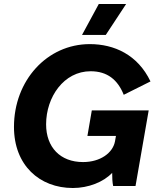

<svg xmlns="http://www.w3.org/2000/svg" viewBox="-20 -932 798 962"><path d="M345 10C423 10 499 -20 542 -66C542 -41 543 -18 547 0H659L725 -379H440L418 -251H561L556 -223C545 -166 483 -120 396 -120C282 -120 211 -194 211 -309C211 -446 300 -575 434 -575C518 -575 570 -532 600 -457L734 -524C670 -658 552 -711 430 -711C216 -711 50 -529 50 -296C50 -104 178 10 345 10ZM612 -912H475L391 -757H510Z"/></svg>

Font: Fixel Display 20240404
Style: Bold Italic
Weight: 700
Italic angle: -10°
Designer: AlfaBravo + MacPaw
Foundry: Kyrylo Tkachov, Marchela Mozhyna, Serhii Makarenko, Maria Weinstein, Zakhar Kryvoshyya
Version: Version 1.211;Glyphs 3.2 (3225)